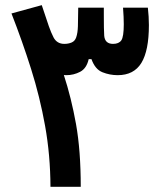

<svg xmlns="http://www.w3.org/2000/svg" viewBox="-20 -723 626 743"><path d="M175.3 0Q174.8 -123 154.5 -235.8Q134.3 -348.6 100.3 -456.1Q66.4 -563.5 24.4 -670.9L141.6 -703.1Q160.2 -647 168.9 -621.8Q177.7 -596.7 187 -578.6Q200.2 -553.2 229 -553.2Q244.6 -553.2 257.3 -558.6Q270 -564 274.9 -578.6Q280.8 -595.7 281.5 -621.6Q282.2 -647.5 282.7 -693.4H381.8Q381.8 -685.1 381.8 -677.7Q381.8 -670.4 381.8 -663.6Q381.8 -634.3 382.1 -616.9Q382.3 -599.6 383.3 -584.5Q386.2 -553.2 417.5 -553.2Q439.9 -553.2 449.5 -566.9Q459 -580.6 459 -629.4Q459 -655.3 456.1 -693.4H552.2Q554.2 -675.3 555.2 -658.7Q556.2 -642.1 556.2 -626Q556.2 -526.9 527.1 -479.5Q498 -432.1 435.5 -432.1Q404.8 -432.1 376.5 -443.4Q348.1 -454.6 334 -494.1H323.2Q314.9 -458 290 -445.1Q265.1 -432.1 236.8 -432.1Q231.9 -432.1 227.1 -432.6Q255.9 -344.7 274.2 -242.7Q292.5 -140.6 292.5 0Z"/></svg>

Font: CaskaydiaCove NF SemiBold
Style: Regular
Weight: 600
Designer: Aaron Bell
Foundry: Saja Typeworks
Version: Version 2111.001; VTT 6.35;Nerd Fonts 3.2.1